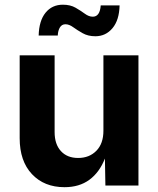

<svg xmlns="http://www.w3.org/2000/svg" viewBox="-20 -778 663 805"><path d="M250.5 6.8Q165.5 6.8 114 -47.9Q62.5 -102.5 62.5 -198.7V-545.9H209V-224.1Q209 -173.3 235.4 -144.5Q261.7 -115.7 307.6 -115.7Q354.5 -115.7 384 -145.8Q413.6 -175.8 413.6 -230V-545.9H560.5V0H421.9L419.9 -113.3Q397 -55.2 354.7 -24.2Q312.5 6.8 250.5 6.8ZM379.9 -626Q349.1 -626 326.7 -638.7Q304.2 -651.4 287.1 -663.8Q270 -676.3 254.4 -676.3Q239.3 -676.3 231.2 -663.1Q223.1 -649.9 222.2 -628.9H142.1Q143.6 -690.9 170.9 -724.6Q198.2 -758.3 243.7 -758.3Q274.9 -758.3 296.9 -745.6Q318.8 -732.9 335.7 -720.5Q352.5 -708 369.1 -708Q398.9 -708 402.3 -755.4H481.4Q480 -693.8 451.7 -659.9Q423.3 -626 379.9 -626Z"/></svg>

Font: Inter-Bold
Style: Bold
Weight: 700
Designer: Rasmus Andersson
Foundry: rsms
Version: Version 4.000;git-a52131595